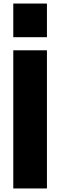

<svg xmlns="http://www.w3.org/2000/svg" viewBox="-20 -1064 340 1084"><path d="M245 -854H55V-1044H245ZM245 0H55V-780H245Z"/></svg>

Font: Tanohe Sans ExtraBold
Style: Regular
Weight: 800
Designer: Village Type and Design LLC & Cristiano Sobral
Foundry: Cooper Hewitt Smithsonian Design Museum
Version: Version 1.00;September 29, 2021;FontCreator 13.0.0.2655 64-b